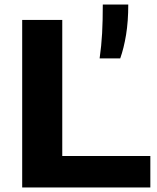

<svg xmlns="http://www.w3.org/2000/svg" viewBox="-20 -828 692 848"><path d="M78 0V-740H255V-139H644V0ZM420 -570Q428 -626 431 -681Q434 -736 434 -808H546.5Q546.5 -733.5 536.8 -674.2Q527 -615 511 -570Z"/></svg>

Font: Encode Sans Expanded Expanded
Style: Bold
Weight: 700
Width: 7
Designer: Multiple Designers
Foundry: Impallari Type
Version: Version 3.000; ttfautohint (v1.8.3) -l 8 -r 50 -G 200 -x 14 